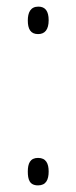

<svg xmlns="http://www.w3.org/2000/svg" viewBox="-20 -554 230 580"><path d="M64 -492C64 -467 72 -451 95 -451C116 -451 127 -465 127 -493C127 -520 117 -534 96 -534C72 -534 64 -516 64 -492ZM64 -36C64 -12 69 6 95 6C119 6 127 -11 127 -36C127 -60 119 -77 95 -77C71 -77 64 -60 64 -36Z"/></svg>

Font: Noto Sans ExtraCondensed ExtraLight
Style: Regular
Weight: 200
Width: 2
Designer: Monotype Design Team
Foundry: Monotype Imaging Inc.
Version: Version 2.013